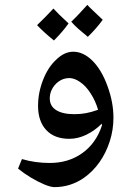

<svg xmlns="http://www.w3.org/2000/svg" viewBox="-20 -569 535 787"><path d="M203 198Q188 198 161.5 187Q135 176 106 158.5Q77 141 54 122L70 83Q97 91 125.5 95Q154 99 184 99Q261 99 317.5 58.5Q374 18 398 -55L397 -62Q368 -33 333.5 -16.5Q299 0 264 0Q203 0 169.5 -36Q136 -72 136 -135Q136 -189 156.5 -241.5Q177 -294 211 -325Q244 -357 280 -357Q322 -357 359.5 -319.5Q397 -282 421 -215Q433 -182 439 -150Q445 -118 445 -86Q445 -37 430 10Q415 57 388 95.5Q361 134 324 160Q269 198 203 198ZM285 -101Q309 -101 331.5 -105Q354 -109 382 -119Q372 -154 352 -185.5Q332 -217 308 -233Q285 -249 264 -249Q240 -249 220.5 -235Q201 -221 191 -199Q184 -183 184 -166Q184 -134 210.5 -117.5Q237 -101 285 -101ZM340 -418Q319 -435 302 -450Q285 -465 272 -480Q286 -493 302.5 -510.5Q319 -528 338 -549Q346 -540 362 -525Q378 -510 401 -488Q376 -453 340 -418ZM201 -403Q179 -421 162 -436.5Q145 -452 132 -466Q148 -481 165 -498.5Q182 -516 199 -534Q207 -525 222.5 -509.5Q238 -494 261 -473Q249 -456 234 -438.5Q219 -421 201 -403Z"/></svg>

Font: Noto Naskh Arabic SemiBold
Style: Regular
Weight: 600
Designer: Monotype Design Team, David Williams, Mohamad Dakak and Nizar Qandah
Foundry: Monotype Imaging Inc.
Version: Version 2.016